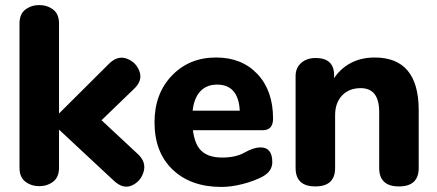

<svg xmlns="http://www.w3.org/2000/svg" viewBox="-20 -730 1727 758"><path d="M429 -17 180 -249 410 -478Q444 -512 480.5 -498.5Q517 -485 530.5 -448.5Q544 -412 509 -379L340 -216L348 -286L525 -121Q558 -90 547 -52Q536 -14 501 2Q466 18 429 -17ZM135 5Q104 5 80.5 -12.5Q57 -30 57 -68V-637Q57 -675 80.5 -692.5Q104 -710 135 -710Q166 -710 189.5 -692.5Q213 -675 213 -637V-68Q213 -30 189.5 -12.5Q166 5 135 5Z M854 8Q733 8 661.5 -60.5Q590 -129 590 -247Q590 -360 658.5 -431.5Q727 -503 833 -503Q935 -503 996.5 -437.5Q1058 -372 1058 -262Q1058 -216 1018 -216H728L729 -293H965L927 -278Q927 -396 837 -396Q790 -396 764.5 -362Q739 -328 739 -263Q739 -180 766.5 -144Q794 -108 857 -108Q911 -108 946 -128Q981 -148 1009 -148Q1055 -148 1055 -90Q1055 -54 1017 -33Q983 -15 938 -3.5Q893 8 854 8Z M1225 6Q1147 6 1147 -67V-430Q1147 -462 1169 -481.5Q1191 -501 1226 -501Q1299 -501 1299 -433V-397L1286 -399Q1311 -449 1355.5 -476Q1400 -503 1459 -503Q1633 -503 1633 -295V-67Q1633 6 1555 6Q1477 6 1477 -67V-288Q1477 -382 1404 -382Q1358 -382 1330.5 -353Q1303 -324 1303 -275V-67Q1303 6 1225 6Z"/></svg>

Font: Nunito VF Beta Light
Style: Regular
Weight: 300
Designer: Vernon Adams
Foundry: newtypography
Version: Version 3.001